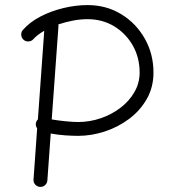

<svg xmlns="http://www.w3.org/2000/svg" viewBox="-20 -705 679 752"><path d="M72.3 -549.3Q64 -556.6 63.2 -568.1Q62.5 -579.6 69.8 -587.9Q96.7 -618.7 138.7 -640.4Q180.7 -662.1 229 -673.6Q277.3 -685.1 322.8 -685.1Q396.5 -685.1 454.8 -649.4Q513.2 -613.8 547.1 -553.7Q581.1 -493.7 581.1 -420.9Q581.1 -363.3 554.9 -317.4Q528.8 -271.5 485.6 -239.3Q442.4 -207 390.1 -189.9Q337.9 -172.9 285.6 -172.9Q266.1 -172.9 236.3 -174.8Q206.5 -176.8 178.7 -182.1L165.5 2Q164.6 13.2 156 20.5Q147.5 27.8 136.2 26.9Q125 25.9 117.7 17.6Q110.4 9.3 111.3 -2L125.5 -202.1Q116.7 -214.4 122.1 -228Q124 -233.4 128.4 -237.3L153.3 -584.5Q126 -568.8 110.8 -551.8Q103.5 -543.5 92 -542.7Q80.6 -542 72.3 -549.3ZM209 -603 182.6 -237.3Q207 -232.9 237.5 -230Q268.1 -227.1 285.6 -227.1Q331.1 -227.1 374 -241.7Q417 -256.3 451.4 -282.5Q485.8 -308.6 506.3 -344Q526.9 -379.4 526.9 -420.9Q526.9 -479.5 500 -526.9Q473.1 -574.2 427 -602.1Q380.9 -629.9 322.8 -629.9Q294.9 -629.9 265.6 -624.3Q236.3 -618.7 208.5 -609.4Q209 -606.4 209 -603Z"/></svg>

Font: Mikhak Light
Style: Regular
Weight: 300
Designer: Amin Abedi
Version: Version 3.3